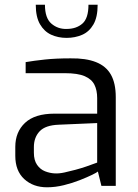

<svg xmlns="http://www.w3.org/2000/svg" viewBox="-20 -790 585 816"><path d="M180 6Q121 6 83 -29Q45 -64 45 -128V-166Q45 -229 86.5 -268Q128 -307 212 -307H393V-373Q393 -406 381.5 -429.5Q370 -453 340.5 -466Q311 -479 255 -479H89V-526Q124 -532 170.5 -537Q217 -542 280 -542Q345 -543 388 -526Q431 -509 451.5 -472.5Q472 -436 472 -377V0H411L396 -61Q392 -57 371.5 -47Q351 -37 319.5 -24.5Q288 -12 251.5 -3Q215 6 180 6ZM213 -53Q231 -52 254 -57Q277 -62 301 -68.5Q325 -75 345.5 -82Q366 -89 379 -94Q392 -99 393 -99V-267L230 -260Q173 -258 148.5 -232Q124 -206 124 -165V-141Q124 -109 137.5 -89.5Q151 -70 171.5 -62Q192 -54 213 -53ZM263 -629Q227 -629 197.5 -642.5Q168 -656 150 -687Q132 -718 132 -770H171Q171 -713 198.5 -689.5Q226 -666 263 -667Q304 -667 330 -689.5Q356 -712 356 -770H395Q395 -717 377 -686Q359 -655 329 -642Q299 -629 263 -629Z"/></svg>

Font: Exo Thin
Style: Regular
Weight: 400
Version: Version 2.000